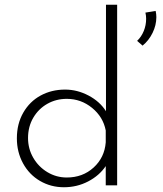

<svg xmlns="http://www.w3.org/2000/svg" viewBox="-20 -780 686 808"><path d="M473 -760V0H425V-81Q398 -41 351 -16.5Q304 8 249 8Q194 8 148.5 -18.5Q103 -45 77 -92.5Q51 -140 51 -198Q51 -259 78 -306Q105 -353 151 -378Q197 -403 254 -403Q305 -403 352.5 -378Q400 -353 426 -312V-760ZM425 -181V-231Q414 -288 367.5 -326Q321 -364 261 -364Q216 -364 179 -343Q142 -322 120 -284.5Q98 -247 98 -199Q98 -154 120 -116Q142 -78 179.5 -55.5Q217 -33 261 -33Q328 -33 374 -75Q420 -117 425 -181ZM557 -608Q575 -625 585 -649.5Q595 -674 595 -701Q595 -714 592 -727L635 -734Q638 -721 638 -708Q638 -674 622 -641.5Q606 -609 580 -588Z"/></svg>

Font: Josefin Sans Light
Style: Regular
Weight: 300
Designer: Santiago Orozco
Foundry: Typemade
Version: Version 2.000